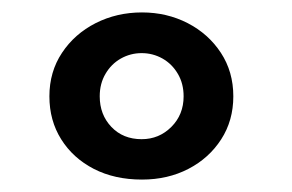

<svg xmlns="http://www.w3.org/2000/svg" viewBox="-20 -692 470 309"><path d="M59.5 -537Q59.5 -576.5 79.8 -607Q100 -637.5 134 -654.8Q168 -672 208.5 -672Q248.5 -672 282 -654.8Q315.5 -637.5 335.5 -607Q355.5 -576.5 355.5 -537Q355.5 -498 336 -467.8Q316.5 -437.5 283.2 -420.2Q250 -403 208.5 -403Q164.5 -403 131 -420.2Q97.5 -437.5 78.5 -467.8Q59.5 -498 59.5 -537ZM140.5 -537Q140.5 -507.5 159.2 -487.8Q178 -468 208 -468Q236 -468 255.8 -487.8Q275.5 -507.5 275.5 -537Q275.5 -557.5 266.2 -573.2Q257 -589 241.5 -597.8Q226 -606.5 208 -606.5Q190 -606.5 174.5 -597.8Q159 -589 149.8 -573.2Q140.5 -557.5 140.5 -537Z"/></svg>

Font: League Spartan Thin SemiBold
Style: Regular
Weight: 600
Version: Version 2.002